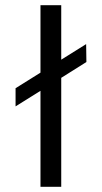

<svg xmlns="http://www.w3.org/2000/svg" viewBox="-20 -720 393 740"><path d="M40 -310V-380L136 -440V-700H216V-490L312 -550L313 -481L216 -420V0H136V-370Z"/></svg>

Font: Fivo Sans Modern
Style: Regular
Weight: 400
Designer: Alexander Slobzheninov
Foundry: Alexander Slobzheninov
Version: 1.0